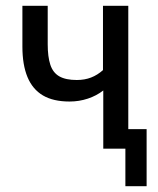

<svg xmlns="http://www.w3.org/2000/svg" viewBox="-20 -511 544 660"><path d="M411 129V0H340V-67H484V129ZM335 0V-200Q312 -182 282 -172Q252 -162 219 -162Q163 -162 127.5 -183Q92 -204 74.5 -246Q57 -288 57 -351V-491H144V-359Q144 -316 153 -288.5Q162 -261 184 -248.5Q206 -236 244 -236Q271 -236 293 -244.5Q315 -253 334 -270V-491H421V0Z"/></svg>

Font: Nunito Sans 10pt Condensed Medium
Style: Regular
Weight: 500
Width: 3
Designer: Vernon Adams
Foundry: Vernon Adams
Version: Version 3.101;gftools[0.9.27]